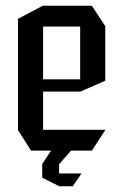

<svg xmlns="http://www.w3.org/2000/svg" viewBox="-20 -528 433 673"><path d="M89 0 43 -72V-73H349V-72L302 0ZM43 -73V-462L130 -508H131V-73ZM131 -207V-250H261V-207ZM131 -435V-508H302L349 -436V-435ZM261 -207V-435H349V-245L262 -207ZM128 48V47L159 0H228V1L187 48ZM186 124 128 95V48H187V124ZM187 125V80H265V81L235 125Z"/></svg>

Font: Foldit
Style: Regular
Weight: 400
Version: Version 1.003